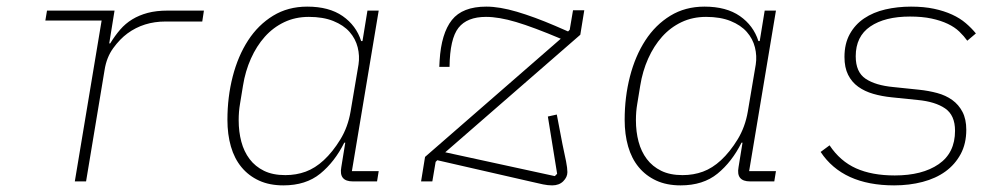

<svg xmlns="http://www.w3.org/2000/svg" viewBox="-20 -548 3040 580"><path d="M206 0 287 -486H117L122 -516H326L310 -417H313Q327 -440 343 -458.5Q359 -477 379.5 -489.5Q400 -502 426 -509Q452 -516 487 -516H596L591 -483H480Q414 -483 365 -447Q342 -430 322 -402.5Q302 -375 296 -337L240 0Z M836 12Q794 12 762.5 -2.5Q731 -17 709.5 -43Q688 -69 677.5 -105.5Q667 -142 667 -186Q667 -255 683 -317Q699 -379 729.5 -426Q760 -473 805 -500.5Q850 -528 908 -528Q974 -528 1015 -499.5Q1056 -471 1071 -424H1075L1090 -516H1124L1043 -31H1124L1119 0H1046Q1003 0 1011 -43L1023 -117H1020Q991 -59 947.5 -23.5Q904 12 836 12ZM842 -19Q875 -19 903.5 -29.5Q932 -40 958 -64Q985 -89 1008 -126.5Q1031 -164 1039 -211L1063 -353Q1067 -379 1060.5 -405Q1054 -431 1036 -451.5Q1018 -472 987 -484.5Q956 -497 913 -497Q872 -497 838.5 -481Q805 -465 780 -437Q755 -409 738 -371Q721 -333 714 -289L705 -234Q701 -211 701 -185Q701 -150 709 -120Q717 -90 734 -67.5Q751 -45 777.5 -32Q804 -19 842 -19Z M1648 12Q1635 12 1620.5 9Q1606 6 1585 1L1301 -64L1296 -59L1286 0H1252L1264 -74L1674 -431Q1591 -466 1539 -481.5Q1487 -497 1448 -497Q1391 -497 1365 -464Q1339 -431 1338 -346H1307L1308 -365Q1313 -447 1345 -487.5Q1377 -528 1449 -528Q1489 -528 1541.5 -512.5Q1594 -497 1657 -470L1696 -453L1701 -458L1711 -517H1745L1733 -443L1325 -88L1656 -16L1663 -23L1635 -196L1662 -202L1679 -113Q1686 -81 1690 -60.5Q1694 -40 1694 -28Q1694 -13 1681.5 -0.5Q1669 12 1648 12Z M2036 12Q1994 12 1962.5 -2.5Q1931 -17 1909.5 -43Q1888 -69 1877.5 -105.5Q1867 -142 1867 -186Q1867 -255 1883 -317Q1899 -379 1929.5 -426Q1960 -473 2005 -500.5Q2050 -528 2108 -528Q2174 -528 2215 -499.5Q2256 -471 2271 -424H2275L2290 -516H2324L2243 -31H2324L2319 0H2246Q2203 0 2211 -43L2223 -117H2220Q2191 -59 2147.5 -23.5Q2104 12 2036 12ZM2042 -19Q2075 -19 2103.5 -29.5Q2132 -40 2158 -64Q2185 -89 2208 -126.5Q2231 -164 2239 -211L2263 -353Q2267 -379 2260.5 -405Q2254 -431 2236 -451.5Q2218 -472 2187 -484.5Q2156 -497 2113 -497Q2072 -497 2038.5 -481Q2005 -465 1980 -437Q1955 -409 1938 -371Q1921 -333 1914 -289L1905 -234Q1901 -211 1901 -185Q1901 -150 1909 -120Q1917 -90 1934 -67.5Q1951 -45 1977.5 -32Q2004 -19 2042 -19Z M2681 12Q2526 12 2459 -89L2486 -109Q2518 -61 2566 -39.5Q2614 -18 2683 -18Q2766 -18 2815.5 -52Q2865 -86 2865 -153Q2865 -200 2835 -220.5Q2805 -241 2752 -246L2674 -254Q2644 -257 2618 -264.5Q2592 -272 2572.5 -286Q2553 -300 2542 -322Q2531 -344 2531 -376Q2531 -416 2547 -445Q2563 -474 2590.5 -492.5Q2618 -511 2654.5 -519.5Q2691 -528 2732 -528Q2771 -528 2801.5 -521.5Q2832 -515 2856 -504Q2880 -493 2897.5 -478Q2915 -463 2928 -447L2902 -425Q2892 -439 2878 -452.5Q2864 -466 2843 -476Q2822 -486 2794 -492Q2766 -498 2729 -498Q2653 -498 2609 -468Q2565 -438 2565 -378Q2565 -330 2595 -310Q2625 -290 2679 -285L2756 -277Q2785 -274 2811 -267Q2837 -260 2856.5 -246Q2876 -232 2887.5 -210Q2899 -188 2899 -156Q2899 -114 2882 -82.5Q2865 -51 2836 -30Q2807 -9 2767 1.5Q2727 12 2681 12Z"/></svg>

Font: IBM Plex Mono ExtraLight
Style: Italic
Weight: 200
Italic angle: -9°
Monospace: yes
Designer: Mike Abbink, Paul van der Laan, Pieter van Rosmalen
Foundry: Bold Monday
Version: Version 2.3